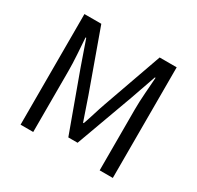

<svg xmlns="http://www.w3.org/2000/svg" viewBox="-143 -821 1012 986"><g transform="rotate(30 363.5 -328.0)"><path d="M90 0V-656H190L316 -306Q328 -272 339.5 -237.5Q351 -203 363 -169H367Q379 -203 389.5 -237.5Q400 -272 412 -306L536 -656H637V0H559V-361Q559 -405 563 -458.5Q567 -512 570 -555H566L514 -406L390 -66H335L211 -406L159 -555H155Q158 -512 161.5 -458.5Q165 -405 165 -361V0Z"/></g></svg>

Font: .
Style: 
Weight: 400
Designer: Paul D. Hunt, Dalton Maag
Foundry: Dalton Maag Ltd
Version: Version 1.200